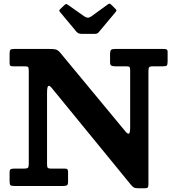

<svg xmlns="http://www.w3.org/2000/svg" viewBox="-20 -1018 955 1051"><path d="M110.7 -655Q129 -655 133.2 -651.6Q137.5 -648.2 137.5 -630V-121.8Q137.5 -104.5 133 -99.8Q128.5 -95 111 -95H59.2Q44.2 -95 38.4 -92Q32.5 -89 32.5 -73V-25.5Q32.5 -8 37.5 -4Q42.5 0 59.7 0H324.3Q338.8 0 345.6 -3.2Q352.5 -6.5 352.5 -22.3V-75.3Q352.5 -86.5 349.4 -90.8Q346.3 -95 335.3 -95H261.3Q245.5 -95 241.5 -99.4Q237.5 -103.8 237.5 -119.5V-507Q237.5 -543 244.3 -547.2Q251 -551.5 262.8 -537L697.5 -5.5Q705 3.2 712.2 7.9Q719.5 12.5 736.5 12.5H773.8Q786 12.5 789.3 7.6Q792.5 2.8 792.5 -8.7V-630Q792.5 -645 796.8 -650Q801 -655 815.8 -655H871.3Q889 -655 893.3 -659.7Q897.5 -664.5 897.5 -681.7V-734Q897.5 -745 891.5 -747.5Q885.5 -750 875.8 -750H609.3Q593 -750 587.8 -744.8Q582.5 -739.5 582.5 -723V-676.5Q582.5 -662 590 -658.5Q597.5 -655 611.3 -655H671.8Q685 -655 688.8 -651.1Q692.5 -647.2 692.5 -633.5V-321Q692.5 -289.3 685.8 -286.6Q679 -284 668 -296.8L312.5 -726Q304.8 -735.8 297.9 -741Q291 -746.3 280.9 -748.1Q270.8 -750 251.8 -750H57.7Q40.7 -750 36.6 -745.1Q32.5 -740.2 32.5 -722.7V-673Q32.5 -661.7 36.4 -658.4Q40.2 -655 52.2 -655ZM398.3 -844.5Q403.8 -838.5 410.3 -835.5Q416.7 -832.5 429.2 -832.5H495.5Q507 -832.5 511.8 -834.7Q516.5 -837 521.3 -842.7L612.5 -951.8Q618.3 -958.5 617.5 -961.8Q616.8 -965 610.5 -971L590.8 -990.5Q585 -996.5 581.3 -997.8Q577.5 -999 570.8 -994.3L480 -928.5Q469.5 -921 460.8 -921.3Q452 -921.5 441 -928.8L353.3 -990.5Q345.8 -995.5 342.9 -996.1Q340 -996.8 333.3 -990.8L310.3 -968.8Q304.8 -964 304.5 -960.4Q304.2 -956.8 309.2 -951.5Z"/></svg>

Font: Besley
Style: Regular
Weight: 400
Designer: Owen Earl
Foundry: indestructible type*
Version: Version 4.000